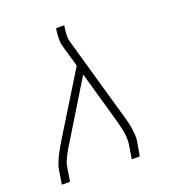

<svg xmlns="http://www.w3.org/2000/svg" viewBox="-133 -841 866 947"><g transform="rotate(-20 300.0 -367.5)"><path d="M30 0 42 -74Q45 -92 52 -109.5Q59 -127 67.5 -144Q76 -161 85.5 -177.5Q95 -194 105 -210L300 -527L268 -639Q262 -659 262.5 -682Q263 -705 266 -728L268 -735H311L309 -728Q306 -708 305 -687.5Q304 -667 309 -649L434 -210Q439 -194 443 -177.5Q447 -161 449.5 -144Q452 -127 453.5 -109Q455 -91 452 -74L439 0H397L409 -74Q411 -88 410.5 -103Q410 -118 408 -132Q406 -146 403 -160Q400 -174 396 -188V-189Q395 -192 394.5 -194.5Q394 -197 393 -200L315 -475L141 -190Q132 -176 123.5 -162Q115 -148 107.5 -133.5Q100 -119 93.5 -104Q87 -89 85 -74L73 0Z"/></g></svg>

Font: Iosevka Curly XLtExObl
Style: Regular
Weight: 200
Width: 7
Italic angle: -9°
Monospace: yes
Designer: Belleve Invis
Foundry: Belleve Invis
Version: Version 11.0.1; ttfautohint (v1.8.3)